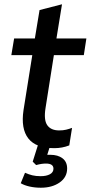

<svg xmlns="http://www.w3.org/2000/svg" viewBox="-20 -684 424 898"><path d="M33 0ZM234 9Q148 9 112.5 -36.5Q77 -82 90 -169L131 -426H33L46 -504H143L165 -637L270 -664L244 -504H384L372 -426H232L193 -179Q184 -123 201 -98.5Q218 -74 257 -74Q275 -74 289.5 -77.5Q304 -81 317 -86L304 -4Q271 9 234 9ZM171 194Q143 194 118.5 188.5Q94 183 77 173L97 124Q115 132 131.5 136Q148 140 170 140Q197 140 213.5 131Q230 122 230 105Q230 81 195 81Q185 81 174.5 82.5Q164 84 149 88L133 72L162 -20H220L201 40Q208 40 215 40Q251 40 272.5 56.5Q294 73 294 104Q294 145 259 169.5Q224 194 171 194Z"/></svg>

Font: Winston Medium
Style: Italic
Weight: 500
Italic angle: -9°
Designer: Original fonts by Vernon Adams / Changes by Cristiano Sobral
Foundry: Original fonts by Vernon Adams / Changes by Cristiano Sobral
Version: Version 2.503;July 17, 2020;FontCreator 13.0.0.2655 64-bit